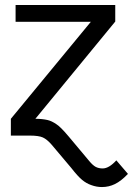

<svg xmlns="http://www.w3.org/2000/svg" viewBox="-20 -548 540 776"><path d="M445.8 -460.9 123 -67.9Q149.9 -67.9 171.9 -63Q189 -59.1 208 -45.9Q223.6 -36.6 257.8 3.9L340.8 103Q355 120.1 366.9 126.5Q378.9 132.8 395 132.8Q420.4 132.8 450.2 100.1L497.1 154.8Q469.7 183.6 444.8 195.8Q419.9 208 392.1 208Q370.1 208 349.1 200.2Q329.1 193.4 311.8 179Q294.4 164.6 268.1 130.9L189 37.1Q169.9 15.1 153.3 7.6Q136.7 0 100.1 0H23.9V-67.9L347.2 -460H43V-527.8H445.8Z"/></svg>

Font: Libra Sans Modern
Style: Regular
Weight: 400
Foundry: Stefan Peev, Context Ltd
Version: Version 1.000